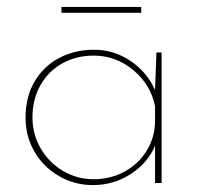

<svg xmlns="http://www.w3.org/2000/svg" viewBox="-20 -530 582 556"><path d="M448 -378V0H429V-108Q408 -58 358.5 -26Q309 6 249 6Q196 6 151 -20Q106 -46 80 -90.5Q54 -135 54 -189Q54 -250 80.5 -294.5Q107 -339 152 -362.5Q197 -386 252 -386Q310 -386 358 -353.5Q406 -321 429 -269L433 -378ZM429 -181V-222Q417 -284 366.5 -326.5Q316 -369 251 -369Q202 -369 161.5 -347Q121 -325 97.5 -284Q74 -243 74 -190Q74 -141 98 -100Q122 -59 162.5 -35Q203 -11 251 -11Q300 -11 340.5 -33Q381 -55 405 -94Q429 -133 429 -181ZM389 -510V-493H158V-510Z"/></svg>

Font: Josefin Sans Thin
Style: Regular
Weight: 250
Designer: Santiago Orozco
Foundry: Typemade
Version: Version 2.000